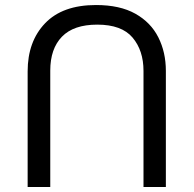

<svg xmlns="http://www.w3.org/2000/svg" viewBox="-20 -734 771 764"><path d="M640 -452Q640 -526 610 -585.5Q580 -645 518.5 -679.5Q457 -714 362 -714Q229 -714 159.5 -641.5Q90 -569 90 -450V10H180V-453Q180 -540 226.5 -588Q273 -636 367 -636Q464 -636 507.5 -584.5Q551 -533 551 -452V10H640Z"/></svg>

Font: gurmukhi115
Style: Regular
Weight: 400
Designer: Jelle Bosma - Monotype Design Team
Foundry: Monotype Imaging Inc.
Version: Version 2.003